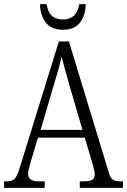

<svg xmlns="http://www.w3.org/2000/svg" viewBox="-20 -916 619 936"><path d="M0 0V-32H15Q41 -32 53 -46Q65 -60 79 -107L267 -714H316L510 -76Q518 -48 530 -40Q542 -32 569 -32H579V0H369V-32H390Q420 -32 431 -40.5Q442 -49 442 -67Q442 -77 437 -95Q432 -113 428 -129L393 -245H165L133 -138Q129 -123 123 -102Q117 -81 117 -69Q117 -51 129 -41.5Q141 -32 172 -32H198V0ZM178 -283H382L323 -485Q309 -533 298 -572.5Q287 -612 280 -641Q275 -613 264 -575Q253 -537 241 -497ZM287 -771Q231 -771 203.5 -806Q176 -841 175 -896H207Q214 -855 234 -838Q254 -821 287 -821Q318 -821 338.5 -838Q359 -855 367 -896H398Q397 -841 370 -806Q343 -771 287 -771Z"/></svg>

Font: Noto Serif Condensed Light
Style: Regular
Weight: 300
Width: 3
Designer: Monotype Design Team
Foundry: Monotype Imaging Inc.
Version: Version 2.013